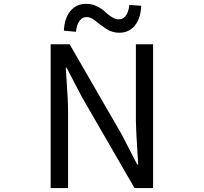

<svg xmlns="http://www.w3.org/2000/svg" viewBox="-20 -959 1040 979"><path d="M238.3 0V-733.4H335L601.6 -271.5L679.7 -120.1H684.6Q672.9 -297.9 672.9 -351.6V-733.4H760.7V0H666L398.4 -462.9L319.3 -614.3H315.4Q316.4 -590.8 319.8 -543.5Q323.2 -496.1 325.2 -457.5Q327.1 -418.9 327.1 -384.8V0ZM587.9 -792Q551.8 -792 521.5 -812Q491.2 -832 467.3 -852.1Q443.4 -872.1 421.9 -872.1Q399.4 -872.1 385.3 -852.5Q371.1 -833 367.2 -796.9L305.7 -802.7Q308.6 -866.2 338.9 -902.8Q369.1 -939.5 419.9 -939.5Q448.2 -939.5 473.6 -927.2Q499 -915 514.6 -899.9Q530.3 -884.8 549.3 -872.6Q568.4 -860.4 585 -860.4Q630.9 -860.4 639.6 -933.6L700.2 -929.7Q697.3 -865.2 667.5 -828.6Q637.7 -792 587.9 -792Z"/></svg>

Font: GenEi Gothic M Regular
Style: Regular
Weight: 400
Designer: o_tamon (Modified); [Source Han Sans]
Ryoko NISHIZUKA  (kana & ideographs); Paul D. Hunt (Latin, Greek & Cyrillic); Wenl
Version: Version 1.1a;Original Version 1.004